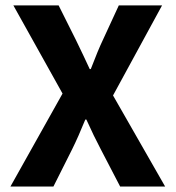

<svg xmlns="http://www.w3.org/2000/svg" viewBox="-20 -680 640 700"><path d="M18.1 0 208 -338.9 28.8 -660.2H193.8L256.8 -534.2Q265.6 -516.6 283.9 -477.8Q302.2 -439 307.1 -428.2H311Q337.9 -498.5 355 -534.2L413.1 -660.2H570.8L392.1 -332L582 0H418L347.2 -136.2Q322.8 -182.1 294.9 -244.1H291Q265.6 -181.6 243.2 -136.2L174.8 0Z"/></svg>

Font: Office Code Pro Bold
Style: Regular
Weight: 700
Designer: Nathan Rutzky & Paul D. Hunt
Foundry: Adobe Systems Incorporated
Version: Version 1.004;PS 001.004;hotconv 1.0.70;makeotf.lib2.5.58329